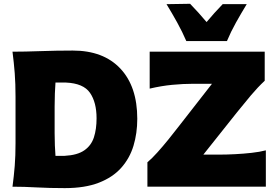

<svg xmlns="http://www.w3.org/2000/svg" viewBox="-20 -986 1460 1014"><path d="M46 0Q53.5 -56.5 57.8 -109.8Q62 -163 62 -230.5V-474Q62 -544.5 57.8 -599.5Q53.5 -654.5 46 -713Q110 -713 193.8 -716Q277.5 -719 364 -719Q526 -719 615.5 -624Q705 -529 705 -358.5Q705 -282.5 685 -216.2Q665 -150 620.2 -99.8Q575.5 -49.5 502 -21Q428.5 7.5 322.5 7.5Q241.5 7.5 174.2 3.8Q107 0 46 0ZM273 -163H321.5Q388.5 -166.5 425.2 -192Q462 -217.5 476 -260.8Q490 -304 490 -361Q490 -445.5 455.2 -495.8Q420.5 -546 328 -550H273Q271 -522 269.8 -492.5Q268.5 -463 268.5 -423.5V-283Q268.5 -246 269.8 -217.5Q271 -189 273 -163ZM758.5 0V-129Q782 -148.5 811 -180.8Q840 -213 869.5 -249.5Q899 -286 924 -318.5L1099.5 -543.5H999Q947.5 -543.5 889.8 -538Q832 -532.5 770.5 -518V-713H1378V-559.5Q1341 -525 1305 -482.2Q1269 -439.5 1233 -394.5L1054 -169.5H1142.5Q1178.5 -169.5 1222.2 -171.8Q1266 -174 1308.8 -178.8Q1351.5 -183.5 1384 -192V0ZM964 -769Q943 -818 916 -866.8Q889 -915.5 859.5 -964L984 -966Q1030 -918.5 1071 -869.5Q1110.5 -917 1156 -964H1283Q1253.5 -915.5 1226.2 -866.8Q1199 -818 1178.5 -769Z"/></svg>

Font: Commissioner Flair ExtraBold
Style: Regular
Weight: 800
Designer: Kostas Bartsokas
Foundry: Kostas Bartsokas
Version: Version 1.000; ttfautohint (v1.8.3)